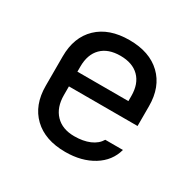

<svg xmlns="http://www.w3.org/2000/svg" viewBox="-130 -699 859 848"><g transform="rotate(30 300.0 -275.0)"><path d="M300 10Q197 10 138.5 -46Q80 -102 80 -200V-350Q80 -448 138.5 -504Q197 -560 300 -560Q403 -560 461.5 -504Q520 -448 520 -350V-249H170V-205Q170 -142 204.5 -106Q239 -70 300 -70Q345 -70 378 -84Q411 -98 427 -125H517Q500 -62 441.5 -26Q383 10 300 10ZM430 -324V-350Q430 -412 396 -446Q362 -480 300 -480Q238 -480 204 -446Q170 -412 170 -350V-324Z"/></g></svg>

Font: JetBrainsMono NF
Style: Regular
Weight: 400
Monospace: yes
Designer: Philipp Nurullin, Konstantin Bulenkov
Foundry: JetBrains
Version: Version 1.0.2; ttfautohint (v1.8.3)